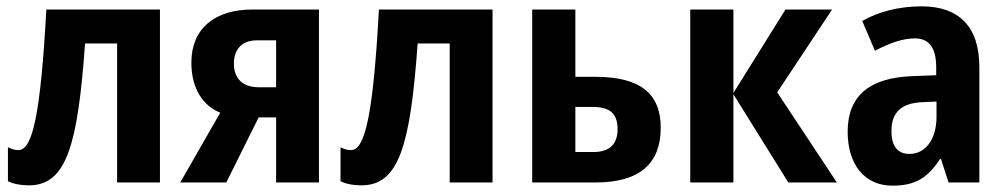

<svg xmlns="http://www.w3.org/2000/svg" viewBox="-20 -575 3166 605"><path d="M484 0V-545H126C108 -217 83 -102 38 -102C26 -102 14 -106 5 -111V-4C23 5 46 9 71 9C189 9 225 -116 248 -438H349V0Z M693 0 795 -205H850V0H985V-545H775C657 -545 583 -485 583 -378C583 -294 621 -241 674 -220L548 0ZM717 -375C717 -418 741 -448 790 -448H850V-300H796C745 -300 717 -327 717 -375Z M1532 0V-545H1174C1156 -217 1131 -102 1086 -102C1074 -102 1062 -106 1053 -111V-4C1071 5 1094 9 1119 9C1237 9 1273 -116 1296 -438H1397V0Z M1793 -333V-545H1657V0H1857C1998 0 2062 -62 2062 -172C2062 -281 1997 -333 1855 -333ZM1926 -168C1926 -118 1898 -96 1850 -96H1793V-238H1848C1903 -238 1926 -216 1926 -168Z M2455 -545 2291 -282V-545H2155V0H2291V-278L2464 0H2617L2429 -284L2602 -545Z M2884 -555C2812 -555 2748 -538 2697 -509L2737 -415C2782 -439 2824 -454 2863 -454C2907 -454 2930 -425 2930 -363V-338L2854 -335C2721 -330 2651 -274 2651 -160C2651 -58 2703 10 2792 10C2866 10 2904 -16 2942 -74H2945L2969 0H3066V-363C3066 -491 3002 -555 2884 -555ZM2931 -255V-207C2931 -133 2894 -90 2846 -90C2810 -90 2789 -112 2789 -162C2789 -218 2817 -250 2886 -253Z"/></svg>

Font: Noto Sans Display SemiCondensed
Style: Bold
Weight: 700
Width: 4
Designer: Monotype Design Team
Foundry: Monotype Imaging Inc.
Version: Version 1.900